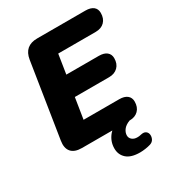

<svg xmlns="http://www.w3.org/2000/svg" viewBox="-211 -830 1055 1154"><g transform="rotate(-30 317.0 -253.5)"><path d="M130 0Q79 0 56.5 -26.5Q34 -53 42 -102L123 -617Q137 -705 226 -705H560Q596 -705 615 -690Q634 -675 634 -647Q634 -608 611.5 -585.5Q589 -563 550 -563H290L269 -429H494Q530 -429 549 -413.5Q568 -398 568 -371Q568 -332 545 -309.5Q522 -287 484 -287H246L223 -142H470Q506 -142 525 -126.5Q544 -111 544 -84Q544 -45 521.5 -22.5Q499 0 461 0ZM420 198Q358 198 327.5 171Q297 144 297 100Q297 50 330 11Q363 -28 416 -48L460 0Q429 12 415 31Q401 50 401 70Q401 88 415 99.5Q429 111 450 111Q456 111 463 110.5Q470 110 481 107Q501 103 512.5 112Q524 121 525.5 136.5Q527 152 519.5 166.5Q512 181 494 187Q478 192 457.5 195Q437 198 420 198Z"/></g></svg>

Font: Nunito Black
Style: Italic
Weight: 900
Italic angle: -9°
Designer: Vernon Adams
Foundry: Vernon Adams
Version: Version 3.601; ttfautohint (v1.8.2.53-6de2)